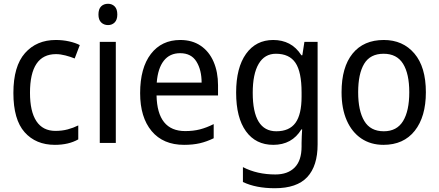

<svg xmlns="http://www.w3.org/2000/svg" viewBox="-20 -758 2327 1018"><path d="M271 10Q170 10 110.5 -57Q51 -124 51 -265Q51 -407 112.5 -476.5Q174 -546 276 -546Q313 -546 346.5 -538.5Q380 -531 403 -519L376 -448Q354 -457 327 -464Q300 -471 277 -471Q139 -471 139 -266Q139 -167 173 -115.5Q207 -64 274 -64Q309 -64 339 -72Q369 -80 395 -93V-19Q344 10 271 10Z M553 -738Q574 -738 588 -724Q602 -710 602 -681Q602 -653 588 -639Q574 -625 553 -625Q531 -625 516.5 -639Q502 -653 502 -681Q502 -710 516 -724Q530 -738 553 -738ZM594 -536V0H509V-536Z M936 -546Q999 -546 1044 -515.5Q1089 -485 1112.5 -430.5Q1136 -376 1136 -306V-252H810Q814 -63 962 -63Q1005 -63 1040 -72Q1075 -81 1113 -100V-25Q1076 -7 1039.5 1.5Q1003 10 956 10Q845 10 784 -63Q723 -136 723 -264Q723 -398 780 -472Q837 -546 936 -546ZM935 -476Q880 -476 848.5 -436Q817 -396 811 -320H1049Q1049 -387 1021.5 -431.5Q994 -476 935 -476Z M1429 -546Q1476 -546 1513.5 -526.5Q1551 -507 1578 -465H1583L1594 -536H1664V8Q1664 122 1609 181Q1554 240 1437 240Q1337 240 1268 207V128Q1343 167 1440 167Q1506 167 1542.5 130Q1579 93 1579 19V0Q1579 -14 1580 -36Q1581 -58 1582 -72H1578Q1528 10 1429 10Q1336 10 1284 -62Q1232 -134 1232 -267Q1232 -399 1284.5 -472.5Q1337 -546 1429 -546ZM1443 -473Q1383 -473 1351.5 -419.5Q1320 -366 1320 -266Q1320 -62 1445 -62Q1514 -62 1546.5 -106.5Q1579 -151 1579 -246V-268Q1579 -377 1546.5 -425Q1514 -473 1443 -473Z M2238 -269Q2238 -139 2179 -64.5Q2120 10 2013 10Q1946 10 1896 -23.5Q1846 -57 1818.5 -119.5Q1791 -182 1791 -269Q1791 -402 1849.5 -474Q1908 -546 2015 -546Q2116 -546 2177 -474.5Q2238 -403 2238 -269ZM1879 -269Q1879 -171 1911.5 -116.5Q1944 -62 2015 -62Q2084 -62 2117 -116Q2150 -170 2150 -269Q2150 -367 2117 -420Q2084 -473 2014 -473Q1943 -473 1911 -420Q1879 -367 1879 -269Z"/></svg>

Font: Noto Sans Thai SemCond
Style: Regular
Weight: 400
Width: 4
Designer: Monotype Design Team
Foundry: Monotype Imaging Inc.
Version: Version 2.002; ttfautohint (v1.8.4.7-5d5b)